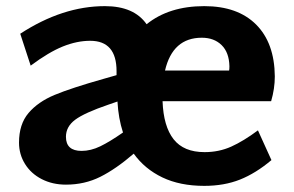

<svg xmlns="http://www.w3.org/2000/svg" viewBox="-20 -593 958 626"><path d="M821 -168 865 -71Q814 -28 762.5 -7.5Q711 13 646 13Q567 13 509.5 -14.5Q452 -42 416 -92Q358 -42 307 -16.5Q256 9 195 9Q151 9 116 -9Q81 -27 61.5 -58.5Q42 -90 42 -128Q42 -188 73 -224.5Q104 -261 158 -283.5Q212 -306 318 -336L360 -348V-361Q360 -460 274 -460Q231 -460 185 -441.5Q139 -423 80 -379L46 -483Q184 -573 322 -573Q417 -573 458 -514Q531 -573 646 -573Q755 -573 815 -513Q875 -453 876 -344Q876 -304 864 -263H510Q513 -181 546 -139Q579 -97 647 -97Q694 -97 734 -115Q774 -133 821 -168ZM518 -363H727Q728 -368 728 -377Q727 -422 702.5 -446Q678 -470 638 -470Q543 -470 518 -363ZM381 -161Q366 -207 363 -262L334 -252Q255 -225 225 -202.5Q195 -180 195 -147Q195 -101 246 -101Q276 -101 307 -116Q338 -131 381 -161Z"/></svg>

Font: Martel Sans ExtraBold
Style: Regular
Weight: 800
Designer: Dan Reynolds and Mathieu Réguer
Foundry: Dan Reynolds and Mathieu Réguer
Version: Version 1.002; ttfautohint (v1.1) -l 5 -r 5 -G 72 -x 0 -D la